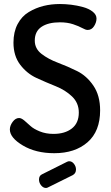

<svg xmlns="http://www.w3.org/2000/svg" viewBox="-20 -754 552 955"><path d="M342 117 221 177Q214 181 209 181Q195 181 184.5 168Q174 155 174 139Q174 120 189 113L313 51Q319 48 324 48Q338 48 348 61Q358 74 358 89Q358 108 342 117ZM246 -88Q303 -88 337.5 -115Q372 -142 372 -194Q372 -242 338.5 -274Q305 -306 257.5 -325Q210 -344 162 -366Q114 -388 80.5 -432Q47 -476 47 -542Q47 -595 67.5 -634Q88 -673 123 -694Q158 -715 196.5 -724.5Q235 -734 278 -734Q305 -734 334 -730.5Q363 -727 392.5 -719Q422 -711 441 -696Q460 -681 460 -662Q460 -643 448 -624Q436 -605 416 -605Q406 -605 389 -614.5Q372 -624 343.5 -633.5Q315 -643 278 -643Q220 -643 186.5 -620.5Q153 -598 153 -552Q153 -512 186.5 -486Q220 -460 268 -442Q316 -424 363.5 -400.5Q411 -377 444.5 -328Q478 -279 478 -205Q478 -101 415.5 -46.5Q353 8 250 8Q158 8 93.5 -30.5Q29 -69 29 -110Q29 -129 43 -148Q57 -167 75 -167Q86 -167 101 -154.5Q116 -142 131.5 -127.5Q147 -113 177.5 -100.5Q208 -88 246 -88Z"/></svg>

Font: AkaAcidDosis
Style: SemiBold
Weight: 600
Designer: Edgar Tolentino, Pablo Impallari, Igino Marini, Cyberella
Foundry: Edgar Tolentino, Pablo Impallari, Igino Marini, Cyberella
Version: Version 1.007